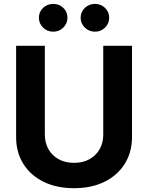

<svg xmlns="http://www.w3.org/2000/svg" viewBox="-20 -965 768 995"><path d="M363.8 10.3Q273.4 10.3 205.8 -22.9Q138.2 -56.2 100.8 -116Q63.5 -175.8 63.5 -254.9V-727.5H212.4V-267.1Q212.4 -224.6 231.2 -191.7Q250 -158.7 283.9 -139.9Q317.9 -121.1 363.8 -121.1Q409.7 -121.1 443.6 -139.9Q477.5 -158.7 496.3 -191.7Q515.1 -224.6 515.1 -267.1V-727.5H664.1V-254.9Q664.1 -175.8 626.5 -116Q588.9 -56.2 521.5 -22.9Q454.1 10.3 363.8 10.3ZM472.2 -800.8Q441.4 -800.8 419.7 -822Q397.9 -843.3 397.9 -873Q397.9 -903.3 419.7 -924.1Q441.4 -944.8 472.2 -944.8Q502.9 -944.8 524.4 -924.1Q545.9 -903.3 545.9 -873Q545.9 -843.3 524.4 -822Q502.9 -800.8 472.2 -800.8ZM255.9 -800.8Q224.6 -800.8 203.1 -822Q181.6 -843.3 181.6 -873Q181.6 -903.3 203.1 -924.1Q224.6 -944.8 255.9 -944.8Q286.6 -944.8 308.1 -924.1Q329.6 -903.3 329.6 -873Q329.6 -843.3 308.1 -822Q286.6 -800.8 255.9 -800.8Z"/></svg>

Font: Inter 17pt
Style: Bold
Weight: 700
Version: Version 4.001;git-66647c0bb